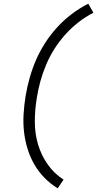

<svg xmlns="http://www.w3.org/2000/svg" viewBox="-20 -861 540 1042"><path d="M293 161Q254 137 222 104.5Q190 72 167 32.5Q144 -7 130 -52Q116 -97 110.5 -144.5Q105 -192 108 -241.5Q111 -291 119 -340Q127 -389 141 -438.5Q155 -488 175.5 -535.5Q196 -583 225 -628Q254 -673 290 -712.5Q326 -752 369 -784.5Q412 -817 459 -841L487 -792Q444 -770 405 -739.5Q366 -709 333.5 -672.5Q301 -636 275 -595Q249 -554 230.5 -510Q212 -466 199.5 -421Q187 -376 180 -331Q169 -266 169 -201Q169 -136 186.5 -77Q204 -18 239 31.5Q274 81 325 114Z"/></svg>

Font: Iosevka Term Curly Light
Style: Italic
Weight: 300
Italic angle: -9°
Designer: Belleve Invis
Foundry: Belleve Invis
Version: Version 32.3.0